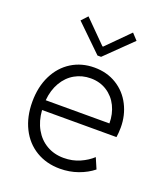

<svg xmlns="http://www.w3.org/2000/svg" viewBox="-139 -848 829 953"><g transform="rotate(20 275.5 -371.5)"><path d="M46.4 -257.8Q46.4 -336.9 76.2 -397Q106 -457 158.9 -490Q211.9 -522.9 279.3 -522.9Q345.7 -522.9 396.7 -491.5Q447.8 -460 475.3 -406Q502.9 -352.1 502.9 -287.6Q502.9 -274.4 501.7 -259Q500.5 -243.7 499 -235.8H106Q109.9 -179.2 133.8 -137Q157.7 -94.7 197.3 -71.8Q236.8 -48.8 287.1 -48.8Q333.5 -48.8 372.1 -65.9Q410.6 -83 436.5 -107.4L460.9 -50.8Q428.2 -24.4 383.3 -8.3Q338.4 7.8 287.6 7.8Q216.8 7.8 161.9 -25.1Q106.9 -58.1 76.7 -118.4Q46.4 -178.7 46.4 -257.8ZM442.9 -287.6Q442.9 -337.4 422.9 -378.2Q402.8 -418.9 365.7 -442.6Q328.6 -466.3 280.3 -466.3Q234.4 -466.3 196.5 -444.8Q158.7 -423.3 135 -382.8Q111.3 -342.3 106.4 -287.6ZM279.3 -635.3H283.2L398.9 -751.5L429.2 -718.8L291 -584H272L133.3 -718.8L163.6 -751.5Z"/></g></svg>

Font: Reddit Sans Light
Style: Regular
Weight: 300
Designer: Stephen Hutchings
Foundry: Reddit
Version: Version 1.013